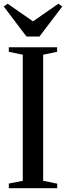

<svg xmlns="http://www.w3.org/2000/svg" viewBox="-22 -992 348 1012"><path d="M98 -39V-703.5L24.5 -719V-743H279V-719L205.5 -703.5V-39L279.5 -24V0H24.5V-24.5ZM117.5 -799.5 -2 -957.5 18 -972.5 152 -879.5 286 -972.5 306 -957.5 186 -799.5Z"/></svg>

Font: Merriweather 120pt
Style: Regular
Weight: 400
Version: Version 2.100